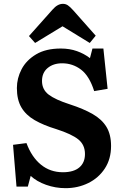

<svg xmlns="http://www.w3.org/2000/svg" viewBox="-20 -967 647 1001"><path d="M322 14Q269 14 220 -3.5Q171 -21 140 -50L125 6H66L48 -212L118 -221Q145 -148 193.5 -108.5Q242 -69 308 -69Q364 -69 393.5 -94Q423 -119 423 -164Q423 -212 388.5 -240Q354 -268 273 -294Q207 -314 161 -340.5Q115 -367 91.5 -407Q68 -447 68 -508Q68 -559 92.5 -606Q117 -653 168 -683.5Q219 -714 297 -714Q343 -714 381 -700.5Q419 -687 449 -664L462 -714H519L541 -504L471 -492Q446 -571 402.5 -604Q359 -637 304 -637Q258 -637 228.5 -612.5Q199 -588 199 -545Q199 -500 234 -473.5Q269 -447 344 -423Q415 -400 463 -372.5Q511 -345 535 -305.5Q559 -266 559 -206Q559 -138 526.5 -88.5Q494 -39 440 -12.5Q386 14 322 14ZM163 -743 131 -779 254 -917Q280 -947 308 -947Q322 -947 333.5 -939.5Q345 -932 362 -913L479 -781L448 -743L306 -830Z"/></svg>

Font: Literata SemiBold
Style: Regular
Weight: 600
Designer: Latin by Veronika Burian and Jose Scaglione. Greek by Irene Vlachou. Cyrillic by Vera Evstafieva.
Foundry: TypeTogether
Version: Version 3.103; ttfautohint (v1.8.4.7-5d5b);gftools[0.9.29]